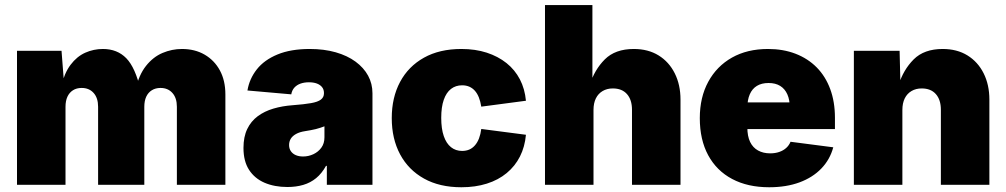

<svg xmlns="http://www.w3.org/2000/svg" viewBox="-20 -748 4073 777"><path d="M48.8 0V-542.5H229L240.2 -397.5H227.5Q240.2 -452.1 265.6 -485.8Q291 -519.5 325 -534.7Q358.9 -549.8 396.5 -549.8Q454.6 -549.8 491.2 -512.2Q527.8 -474.6 548.8 -383.8H528.3Q541.5 -444.3 570.6 -481Q599.6 -517.6 637.7 -533.7Q675.8 -549.8 716.3 -549.8Q768.6 -549.8 808.1 -526.9Q847.7 -503.9 869.9 -462.9Q892.1 -421.9 892.1 -365.7V0H695.8V-315.9Q695.8 -351.6 677.7 -371.8Q659.7 -392.1 629.4 -392.1Q609.4 -392.1 594.5 -382.8Q579.6 -373.5 571.8 -356.7Q564 -339.8 564 -315.9V0H377V-315.9Q377 -351.6 358.9 -371.8Q340.8 -392.1 310.5 -392.1Q290 -392.1 275.4 -382.8Q260.7 -373.5 252.9 -356.7Q245.1 -339.8 245.1 -315.9V0Z M1143.1 8.8Q1090.8 8.8 1050.5 -8.5Q1010.3 -25.9 987.8 -60.8Q965.3 -95.7 965.3 -149.4Q965.3 -194.3 980.5 -225.8Q995.6 -257.3 1022.9 -277.6Q1050.3 -297.9 1086.7 -308.6Q1123 -319.3 1165.5 -322.3Q1210.9 -325.7 1238.5 -330.6Q1266.1 -335.4 1278.6 -345Q1291 -354.5 1291 -370.1V-372.1Q1291 -385.7 1283.4 -395.3Q1275.9 -404.8 1262.5 -409.9Q1249 -415 1230 -415Q1211.4 -415 1196.3 -409.7Q1181.2 -404.3 1171.4 -393.6Q1161.6 -382.8 1158.7 -366.2L981.4 -381.8Q989.3 -429.2 1019.3 -467.3Q1049.3 -505.4 1103 -527.6Q1156.7 -549.8 1233.4 -549.8Q1291.5 -549.8 1338.6 -536.4Q1385.7 -522.9 1418.9 -498.5Q1452.1 -474.1 1469.7 -441.7Q1487.3 -409.2 1487.3 -370.6V0H1302.7V-76.7H1299.3Q1282.2 -45.9 1259.3 -27.1Q1236.3 -8.3 1207.3 0.2Q1178.2 8.8 1143.1 8.8ZM1206.5 -114.7Q1228.5 -114.7 1248.3 -124Q1268.1 -133.3 1280.5 -150.4Q1293 -167.5 1293 -192.4V-236.8Q1285.2 -233.9 1276.6 -231Q1268.1 -228 1258.1 -225.6Q1248 -223.1 1237.5 -221.2Q1227.1 -219.2 1214.8 -217.3Q1192.4 -213.9 1178 -205.8Q1163.6 -197.8 1156.7 -186.5Q1149.9 -175.3 1149.9 -161.1Q1149.9 -146.5 1157.2 -136Q1164.6 -125.5 1177.2 -120.1Q1189.9 -114.7 1206.5 -114.7Z M1847.2 9.8Q1758.8 9.8 1695.8 -25.4Q1632.8 -60.5 1599.1 -123.5Q1565.4 -186.5 1565.4 -270Q1565.4 -353.5 1599.1 -416.5Q1632.8 -479.5 1695.8 -514.6Q1758.8 -549.8 1847.2 -549.8Q1903.8 -549.8 1949.7 -534.9Q1995.6 -520 2029.8 -492.7Q2064 -465.3 2084 -426.8Q2104 -388.2 2108.4 -340.3L1927.7 -316.4Q1924.3 -337.4 1918 -353.5Q1911.6 -369.6 1901.9 -380.6Q1892.1 -391.6 1879.2 -397.2Q1866.2 -402.8 1850.1 -402.8Q1824.2 -402.8 1805.2 -388.2Q1786.1 -373.5 1775.9 -344.2Q1765.6 -314.9 1765.6 -271Q1765.6 -227.1 1775.9 -197.3Q1786.1 -167.5 1805.2 -152.3Q1824.2 -137.2 1850.1 -137.2Q1866.2 -137.2 1879.2 -142.8Q1892.1 -148.4 1902.1 -159.9Q1912.1 -171.4 1918.5 -188Q1924.8 -204.6 1927.7 -226.1L2108.4 -202.6Q2104 -153.8 2084.2 -114.7Q2064.5 -75.7 2030.5 -47.6Q1996.6 -19.5 1950.2 -4.9Q1903.8 9.8 1847.2 9.8Z M2381.8 -302.7V0H2185.5V-727.5H2377.4V-402.8H2366.2Q2385.3 -465.3 2427.5 -507.6Q2469.7 -549.8 2544.9 -549.8Q2603 -549.8 2645.3 -523.7Q2687.5 -497.6 2710.7 -451.2Q2733.9 -404.8 2733.9 -345.2V0H2537.6V-303.7Q2537.6 -344.2 2517.3 -367.2Q2497.1 -390.1 2460 -390.1Q2436.5 -390.1 2418.7 -379.6Q2400.9 -369.1 2391.4 -349.9Q2381.8 -330.6 2381.8 -302.7Z M3092.8 9.8Q3005.9 9.8 2942.9 -23.7Q2879.9 -57.1 2845.9 -119.9Q2812 -182.6 2812 -270Q2812 -354 2846.2 -417Q2880.4 -480 2942.1 -514.9Q3003.9 -549.8 3087.9 -549.8Q3149.4 -549.8 3199.5 -530.5Q3249.5 -511.2 3285.2 -475.1Q3320.8 -439 3339.8 -387.5Q3358.9 -335.9 3358.9 -271.5V-225.6H2872.6V-333.5H3267.6L3176.3 -311Q3176.3 -343.8 3166.3 -366.2Q3156.2 -388.7 3137.2 -400.4Q3118.2 -412.1 3090.3 -412.1Q3062 -412.1 3043 -400.4Q3023.9 -388.7 3014.2 -366.2Q3004.4 -343.8 3004.4 -311V-232.4Q3004.4 -196.8 3015.6 -173.6Q3026.9 -150.4 3047.9 -138.9Q3068.8 -127.4 3096.7 -127.4Q3117.2 -127.4 3133.5 -133.1Q3149.9 -138.7 3161.6 -149.2Q3173.3 -159.7 3179.2 -174.3L3352.1 -151.9Q3338.9 -102.5 3304 -66.2Q3269 -29.8 3215.6 -10Q3162.1 9.8 3092.8 9.8Z M3631.8 -302.7V0H3435.5V-542.5H3620.6L3624 -402.8H3616.2Q3635.3 -465.3 3677.5 -507.6Q3719.7 -549.8 3794.9 -549.8Q3853 -549.8 3895.3 -523.7Q3937.5 -497.6 3960.7 -451.2Q3983.9 -404.8 3983.9 -345.2V0H3787.6V-303.7Q3787.6 -344.2 3767.3 -367.2Q3747.1 -390.1 3710 -390.1Q3686.5 -390.1 3668.7 -379.6Q3650.9 -369.1 3641.4 -349.9Q3631.8 -330.6 3631.8 -302.7Z"/></svg>

Font: Inter 16pt Black
Style: Regular
Weight: 900
Version: Version 4.001;git-66647c0bb